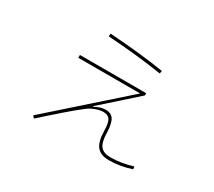

<svg xmlns="http://www.w3.org/2000/svg" viewBox="-123 -851 1247 1119"><g transform="rotate(30 500.0 -291.0)"><path d="M701 -559Q538 -585 335 -598L337 -617Q541 -604 704 -578ZM846 2Q771 27 696 27Q640 27 614.5 -4.5Q589 -36 588 -105Q587 -161 574 -181Q561 -201 529 -201Q507 -201 478 -190.5Q449 -180 425 -161Q381 -127 327 -80Q273 -33 259 -20L197 35L184 21L660 -401H244V-420H690V-405L460 -200L463 -197Q479 -207 498.5 -213Q518 -219 533 -219Q572 -219 588.5 -193Q605 -167 607 -105Q608 -43 628.5 -17.5Q649 8 696 8Q767 8 844 -16Z"/></g></svg>

Font: IBM Plex Sans JP Thin
Style: Regular
Weight: 100
Designer: Mike Abbink; Paul van der Laan; Pieter van Rosmalen; Wujin Sim; Yejin Wi; Jinhee Kim; Boomi Park; Yona Kim; Kichan Ma
Foundry: Sandoll Inc.
Version: Version 1.001